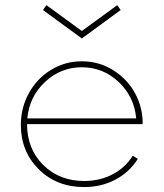

<svg xmlns="http://www.w3.org/2000/svg" viewBox="-20 -721 644 755"><path d="M62 -229.5Q62 -298.8 94.7 -356.7Q127.4 -414.6 182.4 -447.3Q237.3 -480 301.3 -480Q369.1 -480 424.6 -445.3Q480 -410.6 510 -356.2Q540 -301.8 541 -240.2Q541 -236.3 540.5 -232.9H86.4Q86.4 -135.7 149.9 -72.5Q213.4 -9.3 311 -9.3Q372.6 -9.3 422.6 -35.4Q472.7 -61.5 502 -108.9L522 -96.2Q488.8 -43.5 433.3 -14.4Q377.9 14.6 311 14.6Q202.6 14.6 132.3 -55.4Q62 -125.5 62 -229.5ZM87.4 -255.4H515.6Q507.8 -341.3 446.3 -398.9Q384.8 -456.5 301.8 -456.5Q218.8 -456.5 157 -398.7Q95.2 -340.8 87.4 -255.4ZM301.8 -569.8 148.9 -681.6 162.6 -700.7 301.8 -599.1 440.9 -700.7 454.6 -681.6Z"/></svg>

Font: Spartan MB Thin
Style: Regular
Weight: 100
Designer: Matt Bailey, Mirko Velimirovic
Foundry: Matt Bailey
Version: Version 1.005